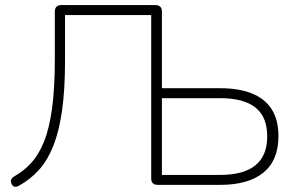

<svg xmlns="http://www.w3.org/2000/svg" viewBox="-20 -725 1166 753"><path d="M598 0Q586 0 579.5 -6.5Q573 -13 573 -25V-666H235V-485Q235 -374 223.5 -292.5Q212 -211 189.5 -154Q167 -97 133.5 -59.5Q100 -22 55 3Q48 7 42 7.5Q36 8 32 5Q28 2 25 -4Q21 -14 24 -21Q27 -28 37 -34Q73 -54 102 -85.5Q131 -117 152 -168Q173 -219 184 -298.5Q195 -378 195 -495V-680Q195 -692 201.5 -698.5Q208 -705 220 -705H590Q602 -705 608.5 -698.5Q615 -692 615 -680V-379H844Q917 -379 968 -358.5Q1019 -338 1045.5 -296.5Q1072 -255 1072 -191Q1072 -96 1013 -48Q954 0 844 0ZM615 -39H843Q935 -39 981.5 -76.5Q1028 -114 1028 -190Q1028 -267 981.5 -303.5Q935 -340 843 -340H615Z"/></svg>

Font: Nunito ExtraLight
Style: Regular
Weight: 200
Designer: Vernon Adams
Foundry: Vernon Adams
Version: Version 3.602